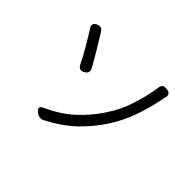

<svg xmlns="http://www.w3.org/2000/svg" viewBox="-142 -996 1283 1283"><g transform="rotate(45 500.0 -354.5)"><path d="M296 -8Q284 -19 286 -30Q288 -41 302 -48Q414 -98 490.5 -167.5Q567 -237 623 -322Q681 -408 708.5 -495Q736 -582 749 -652Q751 -661 752.5 -672.5Q754 -684 755 -690Q757 -707 767.5 -715.5Q778 -724 794 -721L808 -720Q824 -718 831.5 -706.5Q839 -695 835 -679Q832 -669 830.5 -662Q829 -655 827 -643Q809 -553 777 -461Q745 -369 690 -285Q631 -194 554 -121.5Q477 -49 367 7Q353 15 335.5 12.5Q318 10 305 -1ZM168 -697Q182 -705 196 -701Q210 -697 218 -684Q251 -632 285.5 -574Q320 -516 349 -463Q357 -449 353 -435.5Q349 -422 335 -414L327 -409Q314 -402 301 -405.5Q288 -409 280 -423Q249 -485 214.5 -543.5Q180 -602 150 -649Q141 -662 144.5 -674.5Q148 -687 162 -694Z"/></g></svg>

Font: Chiron GoRound TC N
Style: Regular
Weight: 350
Designer: Ryoko NISHIZUKA 西塚涼子 (kana, bopomofo & ideographs); Paul D. Hunt (Latin, Greek & Cyrillic); Sandoll Communications 산돌커뮤니
Foundry: Adobe
Version: Version 1.000;hotconv 1.1.1;makeotfexe 2.6.0